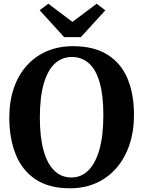

<svg xmlns="http://www.w3.org/2000/svg" viewBox="-20 -1000 770 1031"><path d="M359.5 11Q245.5 12 172.5 -36Q99.5 -84 64.8 -170Q30 -256 30 -368.5Q30 -456 54.2 -526.8Q78.5 -597.5 124 -648Q169.5 -698.5 232.2 -725.2Q295 -752 372 -752Q485 -752 557.5 -706.2Q630 -660.5 664.8 -577.8Q699.5 -495 699.5 -382.5Q699.5 -295 675.2 -223Q651 -151 606 -98.8Q561 -46.5 498.5 -18Q436 10.5 359.5 11ZM363.5 -47Q416 -47 454.5 -85Q493 -123 514 -197.5Q535 -272 535 -382Q535 -488 515.2 -557Q495.5 -626 457.5 -660Q419.5 -694 365.5 -694Q312.5 -694 274.2 -658.5Q236 -623 215 -550.8Q194 -478.5 194 -369Q194 -263.5 214 -191.8Q234 -120 271.8 -83.5Q309.5 -47 363.5 -47ZM324.5 -800.5 193 -945 239.5 -980 369 -882.5 499 -980 545.5 -944.5 414 -800.5Z"/></svg>

Font: Merriweather 28pt
Style: Bold
Weight: 700
Version: Version 2.100